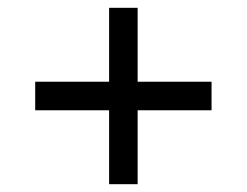

<svg xmlns="http://www.w3.org/2000/svg" viewBox="-20 -568 632 491"><path d="M259 -286H70V-359H259V-548H332V-359H521V-286H332V-97H259Z"/></svg>

Font: hexusinhala05
Style: Book
Weight: 400
Designer: Jelle Bosma - Monotype Design Team
Foundry: Monotype Imaging Inc.
Version: Version 2.003